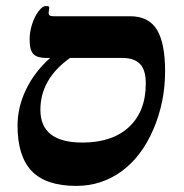

<svg xmlns="http://www.w3.org/2000/svg" viewBox="-20 -607 609 636"><path d="M132.8 -415Q104 -415 91.1 -427.5Q78.1 -439.9 78.1 -476.1Q78.1 -501 86.2 -526.4Q94.2 -551.8 107.4 -569.3Q120.6 -586.9 130.9 -586.9Q138.7 -586.9 140.9 -585.9Q143.1 -585 143.1 -581.1L141.1 -564.9Q141.1 -558.1 144.8 -555.7Q148.4 -553.2 158.2 -553.2H411.1Q472.7 -553.2 499.8 -508.5Q526.9 -463.9 526.9 -371.1Q526.9 -268.6 487.8 -178Q448.7 -87.4 382.3 -39.3Q315.9 8.8 232.9 8.8Q132.3 8.8 85.2 -40.3Q38.1 -89.4 38.1 -190.9Q38.1 -251.5 65.9 -309.8Q93.8 -368.2 146 -415ZM211.9 -415Q113.8 -345.2 113.8 -243.2Q113.8 -134.8 252.9 -134.8Q352.1 -134.8 407.5 -186.5Q462.9 -238.3 462.9 -330.1Q462.9 -376 443.4 -395.5Q423.8 -415 386.2 -415Z"/></svg>

Font: Tinos
Style: Bold Italic
Weight: 700
Italic angle: -16.333°
Designer: Steve Matteson
Foundry: Monotype Imaging Inc.
Version: Version 1.23